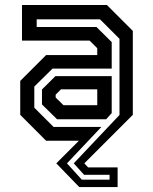

<svg xmlns="http://www.w3.org/2000/svg" viewBox="-20 -560 610 764"><path d="M295.5 184.5 204 90 294 0H163.5L60.5 -103V-238L163.5 -341H367V-368L336.5 -398.5H67.5V-540H405.5L508.5 -437V-103L315.5 90L330.5 106H448V184.5ZM305.5 155H416V135.5H314.5L273.5 90L455.5 -102.5V-405.5L378 -483H126V-452.5H364L424.5 -392.5V-287H189L116.5 -215.5V-131.5L193 -55H383.5L246.5 90ZM232.5 -141.5H367V-204.5H222.5L201.5 -183.5V-172ZM207 -85.5 147 -144.5V-204L200.5 -257H424.5V-110L402.5 -85.5Z"/></svg>

Font: Tourney SemiBold
Style: Regular
Weight: 600
Version: Version 1.015